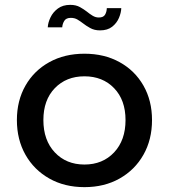

<svg xmlns="http://www.w3.org/2000/svg" viewBox="-20 -760 695 790"><path d="M327.5 10Q245.5 10 182.8 -25.5Q120 -61 84.8 -123.2Q49.5 -185.5 49.5 -266Q49.5 -346 84.8 -407.8Q120 -469.5 182.8 -504.2Q245.5 -539 327.5 -539Q409.5 -539 472.2 -504.2Q535 -469.5 570.2 -407.8Q605.5 -346 605.5 -266Q605.5 -185.5 570.2 -123.2Q535 -61 472.2 -25.5Q409.5 10 327.5 10ZM327.5 -83Q402.5 -83 449.5 -133Q496.5 -183 496.5 -266Q496.5 -348.5 449.5 -397.2Q402.5 -446 327.5 -446Q252.5 -446 205.5 -397.2Q158.5 -348.5 158.5 -266Q158.5 -183 205.5 -133Q252.5 -83 327.5 -83ZM479 -726.5Q478.5 -708 469.5 -686.5Q460.5 -665 441.5 -650Q422.5 -635 391.5 -635Q368 -635 350.8 -644.8Q333.5 -654.5 321.5 -664Q310.5 -672.5 298.8 -679.5Q287 -686.5 271.5 -686.5Q252 -686.5 244.5 -674.2Q237 -662 236 -647.5H176.5Q177.5 -667 187.8 -688.5Q198 -710 218.2 -725Q238.5 -740 269 -740Q292.5 -740 309 -730.8Q325.5 -721.5 337 -712.5Q348.5 -703 360.8 -695.5Q373 -688 386.5 -688Q405.5 -688 412.2 -699.5Q419 -711 419.5 -726.5Z"/></svg>

Font: Epilogue Medium
Style: Regular
Weight: 500
Designer: Tyler Finck
Foundry: Etcetera Type Co
Version: Version 2.111; ttfautohint (v1.8.3)